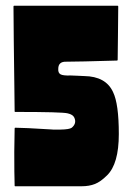

<svg xmlns="http://www.w3.org/2000/svg" viewBox="-20 -649 462 669"><path d="M273 -384Q349 -383 374 -328Q394 -287 394 -182Q394 -78 353 -38Q331 -16 311 -8Q291 0 264 0H33Q31 0 31 -2Q31 -12 30.5 -29Q30 -46 30 -51Q29 -115 31 -201Q31 -204 33 -204Q61 -204 158 -198Q159 -197 190.5 -197.5Q222 -198 230 -204Q248 -219 239 -239Q234 -250 216 -254Q198 -259 33 -259Q31 -259 31 -261Q31 -273 30 -348Q29 -423 28 -505Q27 -587 27 -626Q27 -629 29 -629H390Q392 -629 392 -626Q392 -602 391 -525Q390 -448 390 -441Q390 -438 388 -438Q252 -434 211 -434Q183 -435 183 -409Q182 -395 191 -390Q200 -385 227 -386Q236 -386 252 -385Q268 -384 273 -384Z"/></svg>

Font: Cubao Free Narrow
Style: Narrow
Weight: 400
Width: 3
Designer: Aaron Amar
Version: Version 001.001